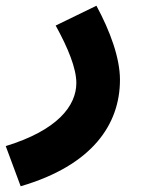

<svg xmlns="http://www.w3.org/2000/svg" viewBox="-56 -419 497 669"><path d="M16 230C266 157 362 14 362 -141C362 -217 328 -310 280 -399L138 -330C181 -252 210 -181 210 -130C210 -50 144 35 -36 90Z"/></svg>

Font: Noto Sans Arabic ExtBd
Style: Regular
Weight: 800
Designer: Monotype Design Team, Nadine Chahine, Nizar Qandah and Khaled Hosny
Foundry: Monotype Imaging Inc.
Version: Version 2.012